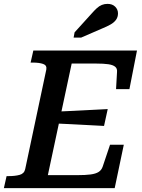

<svg xmlns="http://www.w3.org/2000/svg" viewBox="-44 -971 735 991"><path d="M595 -224 548 0H-24L-10 -62H1Q34 -62 57.5 -68.5Q81 -75 86 -98L195 -612Q199 -634 178.5 -641Q158 -648 125 -648H114L128 -710H663L624 -511H555L560 -599Q562 -617 550.5 -626.5Q539 -636 515 -639.5Q491 -643 451 -643H326L203 -67H355Q397 -67 423.5 -70.5Q450 -74 465 -83.5Q480 -93 486 -111L524 -224ZM250 -395Q294 -397 337.5 -399Q381 -401 424.5 -403.5Q468 -406 512 -408L493 -321Q451 -323 408 -325.5Q365 -328 322.5 -330Q280 -332 237 -334ZM428 -900Q443 -917 455.5 -928.5Q468 -940 481.5 -945.5Q495 -951 511 -951Q536 -951 550.5 -936.5Q565 -922 565 -902Q565 -883 555 -869Q545 -855 526.5 -844.5Q508 -834 481 -823L375 -777H336L341 -804Z"/></svg>

Font: Roboto Serif 20pt Medium
Style: Italic
Weight: 500
Italic angle: -10°
Version: Version 1.008